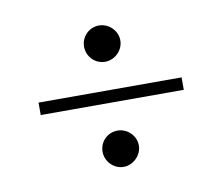

<svg xmlns="http://www.w3.org/2000/svg" viewBox="-50 -515 527 456"><g transform="rotate(-10 214.0 -286.5)"><path d="M41.5 -271.5H386.5V-301.5H41.5ZM214.5 -116C237.5 -116 258.5 -136.5 258.5 -160C258.5 -184.5 237.5 -203.5 214.5 -203.5C190.5 -203.5 171 -184.5 171 -160C171 -136.5 190.5 -116 214.5 -116ZM214.5 -369.5C237.5 -369.5 258.5 -389 258.5 -413.5C258.5 -437.5 237.5 -457 214.5 -457C190.5 -457 171 -437.5 171 -413.5C171 -389 190.5 -369.5 214.5 -369.5Z"/></g></svg>

Font: Beautique Display
Style: Regular
Weight: 400
Designer: Nhat-Quang Ngo
Version: Version 1.100;Glyphs 3.2.3 (3260)